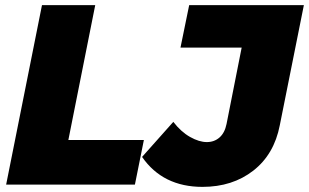

<svg xmlns="http://www.w3.org/2000/svg" viewBox="-20 -721 1207 750"><path d="M247 -174H542L507 0H4L144 -701H352ZM1167 -701 1073 -232Q1051 -118 969.5 -54.5Q888 9 771 9Q616 9 535 -108L657 -245Q687 -206 722.5 -186Q758 -166 788 -166Q817 -166 837.5 -184Q858 -202 865 -237L924 -535H685L719 -701Z"/></svg>

Font: Gontserrat ExtraBold
Style: Italic
Weight: 800
Italic angle: -11.3°
Designer: Julieta Ulanovsky
Foundry: Julieta Ulanovsky
Version: Version 6.001